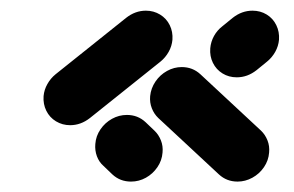

<svg xmlns="http://www.w3.org/2000/svg" viewBox="-20 -443 562 367"><path d="M290.7 -151.5Q289.6 -136.3 280.9 -123.5Q272.2 -110.7 258.9 -103.3Q245.6 -95.9 230.4 -95.9Q209.6 -95.9 194.8 -109.6L177.8 -125.9Q169.3 -133.3 165.2 -144.4Q161.1 -155.6 162.2 -167.8Q163.3 -183 172 -195.7Q180.7 -208.5 194.1 -215.9Q207.4 -223.3 222.6 -223.3Q243.3 -223.3 258.1 -209.6L275.2 -193.3Q283.3 -185.6 287.6 -174.6Q291.9 -163.7 290.7 -151.5ZM258.9 -422.6Q273.7 -422.6 285.9 -415.2Q298.1 -407.8 304.4 -395Q310.7 -382.2 309.6 -367Q308.5 -354.8 302.4 -343.9Q296.3 -333 286.7 -325.2L151.9 -217.4Q134.4 -203.7 114.1 -203.7Q99.3 -203.7 87 -211.1Q74.8 -218.5 68.5 -231.3Q62.2 -244.1 63.3 -259.3Q64.4 -271.5 70.6 -282.4Q76.7 -293.3 86.3 -301.1L221.1 -408.9Q238.5 -422.6 258.9 -422.6ZM432.6 -295.2Q417.4 -295.2 405.4 -302.6Q393.3 -310 387 -322.8Q380.7 -335.6 381.9 -350.7Q383 -363.3 389.1 -374.3Q395.2 -385.2 404.8 -392.6L424.8 -408.9Q442.2 -422.6 462.6 -422.6Q477.8 -422.6 489.8 -415.2Q501.9 -407.8 508.1 -395Q514.4 -382.2 513.3 -367Q512.2 -354.8 506.1 -343.9Q500 -333 490.4 -325.2L470.4 -308.9Q453 -295.2 432.6 -295.2ZM267 -259.3Q268.5 -274.4 277.2 -287.2Q285.9 -300 299.3 -307.4Q312.6 -314.8 327.4 -314.8Q348.1 -314.8 363 -301.1L478.9 -193.3Q487 -185.6 491.3 -174.6Q495.6 -163.7 494.4 -151.5Q493.3 -136.3 484.6 -123.5Q475.9 -110.7 462.4 -103.3Q448.9 -95.9 434.1 -95.9Q413.3 -95.9 398.5 -109.6L282.6 -217.4Q274.4 -225.2 270.2 -236.1Q265.9 -247 267 -259.3Z"/></svg>

Font: 26F Galaxy Sans Oblique
Style: Regular
Weight: 400
Italic angle: -5°
Designer: C₂₉H₂₅N₃O₅
Version: Version 1.200;FEAKit 1.0